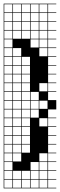

<svg xmlns="http://www.w3.org/2000/svg" viewBox="-20 -785 326 1043"><path d="M285.7 -190.5H241.3V-146H285.7V-142.9H241.3V-98.4H285.7V-95.2H241.3V-50.8H285.7V-47.6H241.3V-3.2H285.7V0H241.3V44.4H285.7V47.6H241.3V92.1H285.7V95.2H241.3V139.7H285.7V142.9H241.3V187.3H285.7V190.5H241.3V234.9H285.7V238.1H0V-765.1H285.7V-761.9H241.3V-717.5H285.7V-714.3H241.3V-669.8H285.7V-666.7H241.3V-622.2H285.7V-619H241.3V-574.6H285.7V-571.4H241.3V-527H285.7V-523.8H241.3V-479.4H285.7V-476.2H241.3V-431.7H285.7V-428.6H241.3V-384.1H285.7V-381H241.3V-336.5H285.7V-333.3H241.3V-288.9H285.7V-285.7H241.3V-241.3H285.7ZM193.7 -717.5H238.1V-761.9H193.7ZM146 -717.5H190.5V-761.9H146ZM98.4 -717.5H142.9V-761.9H98.4ZM50.8 -717.5H95.2V-761.9H50.8ZM3.2 -717.5H47.6V-761.9H3.2ZM193.7 -669.8H238.1V-714.3H193.7ZM146 -669.8H190.5V-714.3H146ZM98.4 -669.8H142.9V-714.3H98.4ZM50.8 -669.8H95.2V-714.3H50.8ZM3.2 -669.8H47.6V-714.3H3.2ZM146 -622.2H190.5V-666.7H146ZM98.4 -622.2H142.9V-666.7H98.4ZM50.8 -622.2H95.2V-666.7H50.8ZM193.7 -622.2H238.1V-666.7H193.7ZM3.2 -622.2H47.6V-666.7H3.2ZM50.8 -574.6H95.2V-619H50.8ZM3.2 -574.6H47.6V-619H3.2ZM193.7 -574.6H238.1V-619H193.7ZM146 -574.6H190.5V-619H146ZM98.4 -574.6H142.9V-619H98.4ZM3.2 -527H47.6V-571.4H3.2ZM146 -527H190.5V-571.4H146ZM193.7 -527H238.1V-571.4H193.7ZM50.8 -479.4H95.2V-523.8H50.8ZM3.2 -479.4H47.6V-523.8H3.2ZM193.7 -479.4H238.1V-523.8H193.7ZM3.2 -431.7H47.6V-476.2H3.2ZM98.4 -431.7H142.9V-476.2H98.4ZM50.8 -431.7H95.2V-476.2H50.8ZM3.2 -384.1H47.6V-428.6H3.2ZM98.4 -384.1H142.9V-428.6H98.4ZM50.8 -384.1H95.2V-428.6H50.8ZM3.2 -336.5H47.6V-381H3.2ZM98.4 -336.5H142.9V-381H98.4ZM50.8 -336.5H95.2V-381H50.8ZM3.2 -288.9H47.6V-333.3H3.2ZM193.7 -288.9H238.1V-333.3H193.7ZM98.4 -288.9H142.9V-333.3H98.4ZM50.8 -288.9H95.2V-333.3H50.8ZM3.2 -241.3H47.6V-285.7H3.2ZM146 -241.3H190.5V-285.7H146ZM98.4 -241.3H142.9V-285.7H98.4ZM50.8 -241.3H95.2V-285.7H50.8ZM3.2 -193.7H47.6V-238.1H3.2ZM146 -193.7H190.5V-238.1H146ZM98.4 -193.7H142.9V-238.1H98.4ZM50.8 -193.7H95.2V-238.1H50.8ZM193.7 -193.7H238.1V-238.1H193.7ZM3.2 -146H47.6V-190.5H3.2ZM98.4 -146H142.9V-190.5H98.4ZM50.8 -146H95.2V-190.5H50.8ZM146 -146H190.5V-190.5H146ZM98.4 -98.4H142.9V-142.9H98.4ZM50.8 -98.4H95.2V-142.9H50.8ZM3.2 -98.4H47.6V-142.9H3.2ZM193.7 -98.4H238.1V-142.9H193.7ZM98.4 -50.8H142.9V-95.2H98.4ZM50.8 -50.8H95.2V-95.2H50.8ZM3.2 -50.8H47.6V-95.2H3.2ZM98.4 -3.2H142.9V-47.6H98.4ZM3.2 -3.2H47.6V-47.6H3.2ZM50.8 -3.2H95.2V-47.6H50.8ZM98.4 44.4H142.9V0H98.4ZM50.8 44.4H95.2V0H50.8ZM3.2 44.4H47.6V0H3.2ZM3.2 92.1H47.6V47.6H3.2ZM50.8 92.1H95.2V47.6H50.8ZM193.7 92.1H238.1V47.6H193.7ZM146 139.7H190.5V95.2H146ZM3.2 139.7H47.6V95.2H3.2ZM193.7 139.7H238.1V95.2H193.7ZM193.7 187.3H238.1V142.9H193.7ZM146 187.3H190.5V142.9H146ZM98.4 187.3H142.9V142.9H98.4ZM50.8 187.3H95.2V142.9H50.8ZM3.2 187.3H47.6V142.9H3.2ZM193.7 234.9H238.1V190.5H193.7ZM146 234.9H190.5V190.5H146ZM3.2 234.9H47.6V190.5H3.2ZM50.8 234.9H95.2V190.5H50.8ZM98.4 234.9H142.9V190.5H98.4Z"/></svg>

Font: Jacquard 12 Charted
Style: Regular
Weight: 400
Designer: Sarah Cadigan-Fried
Version: Version 1.000